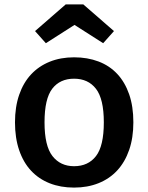

<svg xmlns="http://www.w3.org/2000/svg" viewBox="-20 -838 672 871"><path d="M585 -283Q585 -213 566 -158Q547 -103 512 -65Q477 -27 427 -7Q377 13 316 13Q255 13 205.5 -6.5Q156 -26 121 -63.5Q86 -101 67 -156.5Q48 -212 48 -283Q48 -353 67 -408Q86 -463 121 -500.5Q156 -538 205.5 -558Q255 -578 316 -578Q377 -578 427 -559Q477 -540 512 -502.5Q547 -465 566 -410Q585 -355 585 -283ZM451 -283Q451 -389 415.5 -435Q380 -481 316 -481Q252 -481 217 -435.5Q182 -390 182 -283Q182 -176 218 -130Q254 -84 316 -84Q380 -84 415.5 -130Q451 -176 451 -283ZM188 -642 139 -697 278 -818H358L497 -697L448 -642L318 -725Z"/></svg>

Font: Qnwhxotralxmqkhsjrfbfhwcoqn
Style: Regular
Weight: 500
Designer: Carrois Corporate & Edenspiekermann
Foundry: Carrois Corporate GbR & Edenspiekermann AG
Version: Version 2.001